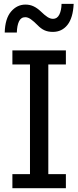

<svg xmlns="http://www.w3.org/2000/svg" viewBox="-20 -993 413 1013"><path d="M327.6 0H45.4V-74.2H138.2V-652.8H45.4V-727.1H327.6V-652.8H234.9V-74.2H327.6ZM368.7 -972.7Q365.2 -898.4 335.9 -861.6Q306.6 -824.7 258.8 -824.7Q233.4 -824.7 214.6 -833.3Q195.8 -841.8 177.7 -860.8Q158.2 -880.4 142.8 -891.4Q127.4 -902.3 113.3 -902.3Q90.8 -902.3 80.3 -880.4Q69.8 -858.4 68.8 -821.3H4.9Q6.8 -895 38.3 -931.9Q69.8 -968.8 114.3 -968.8Q137.7 -968.8 157 -959.7Q176.3 -950.7 194.8 -933.1Q215.8 -912.6 230.7 -903.1Q245.6 -893.6 259.8 -893.6Q281.7 -893.6 293 -916Q304.2 -938.5 304.7 -972.7Z"/></svg>

Font: IranNastaliq
Style: Regular
Weight: 400
Designer: Hossein Zahedi
Version: Version 1.5